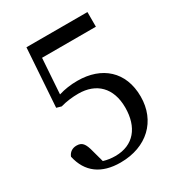

<svg xmlns="http://www.w3.org/2000/svg" viewBox="-177 -848 904 976"><g transform="rotate(-30 274.5 -359.5)"><path d="M166 -647H482V-733H124L101 -391L129 -383C164 -393 200 -397 234 -397C339 -397 406 -333 406 -217C406 -102 347 -28 240 -28C216 -28 194 -31 171 -38L153 -104C140 -157 126 -173 94 -173C70 -173 51 -161 42 -138C64 -37 135 14 246 14C401 14 502 -83 502 -226C502 -373 405 -456 263 -456C223 -456 188 -451 152 -440Z"/></g></svg>

Font: Source Han Serif JP Medium
Style: Regular
Weight: 500
Designer: Ryoko NISHIZUKA 西塚涼子 (kana & ideographs); Frank Grießhammer (Latin, Greek & Cyrillic); Wenlong ZHANG 张文龙 (bopomofo); San
Foundry: Adobe Systems Incorporated
Version: Version 1.001;PS 1.001;hotconv 16.6.54;makeotf.lib2.5.65590